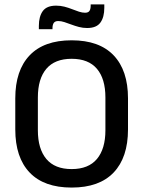

<svg xmlns="http://www.w3.org/2000/svg" viewBox="-20 -834 647 867"><path d="M303.5 13Q178.5 13 113.8 -55Q49 -123 49 -249.5V-390Q49 -516 113.8 -584Q178.5 -652 303.5 -652Q428.5 -652 493.2 -584Q558 -516 558 -390V-249.5Q558 -123 493.2 -55Q428.5 13 303.5 13ZM303.5 -70.5Q379.5 -70.5 417.8 -116.2Q456 -162 456 -245.5V-394Q456 -478 417.8 -523.2Q379.5 -568.5 303.5 -568.5Q227.5 -568.5 189.2 -523.2Q151 -478 151 -394V-245.5Q151 -162 189.2 -116.2Q227.5 -70.5 303.5 -70.5ZM373.5 -707.5Q354.5 -707.5 336.5 -712.2Q318.5 -717 302 -723.2Q285.5 -729.5 270.8 -734.2Q256 -739 243 -739Q229 -739 223 -730.8Q217 -722.5 217 -706.5V-702H155.5V-717Q155.5 -759.5 173.2 -784Q191 -808.5 233.5 -808.5Q253 -808.5 271.2 -803.8Q289.5 -799 305.8 -792.5Q322 -786 336.8 -781.2Q351.5 -776.5 364 -776.5Q378.5 -776.5 384 -784.8Q389.5 -793 389.5 -809.5V-814H451V-798.5Q451 -756 433.2 -731.8Q415.5 -707.5 373.5 -707.5Z"/></svg>

Font: Anek Kannada Medium
Style: Regular
Weight: 500
Designer: Vaishnavi Murthy, Maithili Shingre (Kannada) & Yesha Goshar (Latin)
Foundry: Ek Type
Version: Version 1.003